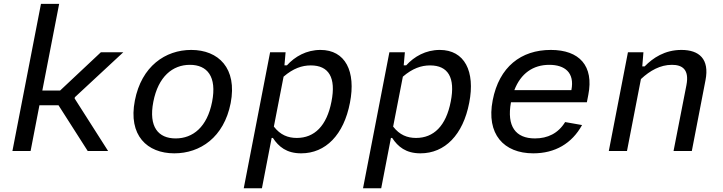

<svg xmlns="http://www.w3.org/2000/svg" viewBox="-20 -785 3760 998"><path d="M139 0 185 -238H284L436 0H542L368 -273L369 -279.5L621 -513.5H504.5L292.5 -314.5H200L287.5 -765H193L44.5 0Z M1179 -249C1214 -430.5 1115.5 -525.5 974 -525.5C839.5 -525.5 715.5 -440.5 681 -262.5C645.5 -81 745 12 886 12C1020.5 12 1144 -71 1179 -249ZM1082.5 -256C1057 -125 983 -65.5 893 -65.5C803 -65.5 751.5 -125 777 -256C802.5 -387 877 -448 967 -448C1057.5 -448 1108 -387 1082.5 -256Z M1799 -251C1831 -414 1775 -525.5 1646 -525.5C1572.5 -525.5 1513 -491 1471.5 -445.5H1458.5L1464.5 -513.5H1384L1247 193.5H1341.5L1392 -68H1398.5C1428.5 -22.5 1469.5 12 1545.5 12C1672.5 12 1767 -84 1799 -251ZM1403.5 -127 1454 -386.5C1504 -429.5 1549.5 -445 1595.5 -445C1689 -445 1727.5 -382 1703 -257.5C1678.5 -130 1614 -68 1522.5 -68C1477 -68 1437 -83.5 1403.5 -127Z M2419 -251C2451 -414 2395 -525.5 2266 -525.5C2192.5 -525.5 2133 -491 2091.5 -445.5H2078.5L2084.5 -513.5H2004L1867 193.5H1961.5L2012 -68H2018.5C2048.5 -22.5 2089.5 12 2165.5 12C2292.5 12 2387 -84 2419 -251ZM2023.5 -127 2074 -386.5C2124 -429.5 2169.5 -445 2215.5 -445C2309 -445 2347.5 -382 2323 -257.5C2298.5 -130 2234 -68 2142.5 -68C2097 -68 2057 -83.5 2023.5 -127Z M2541 -264C2506.5 -88 2598.5 12 2752 12C2865 12 2952.5 -39 3005.5 -135L2917.5 -150.5C2881.5 -92 2827 -65.5 2760.5 -65.5C2660 -65.5 2613 -128.5 2636 -253.5H3030.5L3038 -292C3067.5 -442.5 2992 -525.5 2843 -525.5C2688.5 -525.5 2574.5 -437.5 2541 -264ZM2653.5 -316.5C2687 -403.5 2751 -448 2835 -448C2915.5 -448 2968 -408 2950 -316.5Z M3576 0 3647 -367.5C3669 -479 3613.5 -525.5 3522 -525.5C3435 -525.5 3373.5 -483.5 3331 -440H3318.5L3324.5 -513.5H3244L3144.5 0H3239L3311.5 -374C3359 -418.5 3412.5 -448 3472.5 -448C3524.5 -448 3564 -426 3548 -342.5L3481 0Z"/></svg>

Font: Monaspace Neon
Style: Italic
Weight: 400
Italic angle: -11°
Designer: Riley Cran & the Lettermatic Team
Foundry: Lettermatic
Version: Version 1.200 (Monaspace Neon)